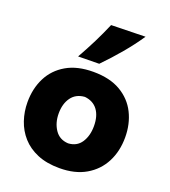

<svg xmlns="http://www.w3.org/2000/svg" viewBox="-159 -997 996 1127"><g transform="rotate(20 339.0 -433.0)"><path d="M342.3 15.6Q262.7 15.6 204.6 -8.8Q146.5 -33.2 108.9 -75.4Q71.3 -117.7 53 -171.9Q34.7 -226.1 34.7 -285.2Q34.7 -370.1 68.8 -437.7Q103 -505.4 170.7 -544.7Q238.3 -584 338.4 -584Q441.4 -584 509.3 -544.2Q577.1 -504.4 610.8 -436.8Q644.5 -369.1 644.5 -285.2Q644.5 -199.2 609.4 -131.1Q574.2 -63 506.8 -23.7Q439.5 15.6 342.3 15.6ZM341.3 -138.7Q395 -141.6 422.4 -183.1Q449.7 -224.6 449.7 -285.2Q449.7 -348.1 421.9 -385.7Q394 -423.3 341.3 -428.7Q286.6 -424.8 258.1 -385.5Q229.5 -346.2 229.5 -285.2Q229.5 -226.6 258.1 -184.1Q286.6 -141.6 341.3 -138.7ZM222.2 -638.2Q256.3 -698.2 286.1 -757.8Q315.9 -817.4 341.3 -877.4L554.7 -882.3Q512.7 -819.8 461.4 -759Q410.2 -698.2 353.5 -640.1Z"/></g></svg>

Font: Pinar DS4 ExtraBold
Style: Regular
Weight: 800
Designer: Amin Abedi
Version: Version 3.000